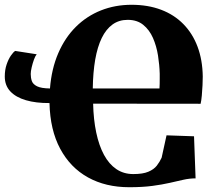

<svg xmlns="http://www.w3.org/2000/svg" viewBox="-20 -772 915 803"><path d="M791.5 -202 798 -26Q773 -26 747 -20.2Q721 -14.5 689.8 -7.2Q658.5 0 617.2 5.5Q576 11 520.5 11Q422 11 348 -30Q274 -71 231.8 -149.8Q189.5 -228.5 187 -341Q130.5 -340.5 88.5 -352.8Q46.5 -365 23.2 -389.8Q0 -414.5 0 -452Q0 -479.5 7.5 -501.8Q15 -524 25.2 -539Q35.5 -554 43.5 -559L133.5 -545Q127.5 -538 122 -522.8Q116.5 -507.5 112.5 -490.5Q108.5 -473.5 108.5 -462.5Q108.5 -446.5 113.2 -433Q118 -419.5 135.2 -411Q152.5 -402.5 189 -402Q195.5 -484.5 223.8 -549.8Q252 -615 297.5 -660Q343 -705 402.2 -728.5Q461.5 -752 530 -752Q599 -752 653.8 -731.2Q708.5 -710.5 747 -671.2Q785.5 -632 806.2 -576.8Q827 -521.5 828 -452Q828 -437.5 827 -415.5Q826 -393.5 824 -372Q822 -350.5 819 -338L369.5 -338.5Q371 -272 382.5 -217.5Q394 -163 415 -124.2Q436 -85.5 466.5 -64.8Q497 -44 537.5 -44Q577.5 -44 600.5 -53.8Q623.5 -63.5 635.8 -79.2Q648 -95 656 -112.5L676.5 -206ZM368 -402H647Q647.5 -409 647.8 -420.5Q648 -432 648 -444Q648 -456 648 -463.5Q647 -500.5 640.8 -540Q634.5 -579.5 619.8 -613.2Q605 -647 579.2 -668Q553.5 -689 514 -689Q477.5 -689 450.5 -669.5Q423.5 -650 405.5 -613Q387.5 -576 378.2 -522.8Q369 -469.5 368 -402Z"/></svg>

Font: Merriweather 60pt Black
Style: Regular
Weight: 900
Version: Version 2.100